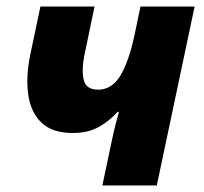

<svg xmlns="http://www.w3.org/2000/svg" viewBox="-20 -569 625 589"><path d="M294 0 324 -142Q329 -166 334.5 -187Q340 -208 345 -226H341Q316 -198 283 -179.5Q250 -161 204 -161Q140 -161 107 -193Q74 -225 66.5 -279.5Q59 -334 73 -402L104 -549H270L239 -400Q230 -357 236.5 -325.5Q243 -294 281 -294Q323 -294 349 -336.5Q375 -379 393 -463L411 -549H577L461 0Z"/></svg>

Font: Noto Sans ExtraBold
Style: Italic
Weight: 800
Italic angle: -12°
Designer: Monotype Design Team
Foundry: Monotype Imaging Inc.
Version: Version 2.013; ttfautohint (v1.8.4.7-5d5b)